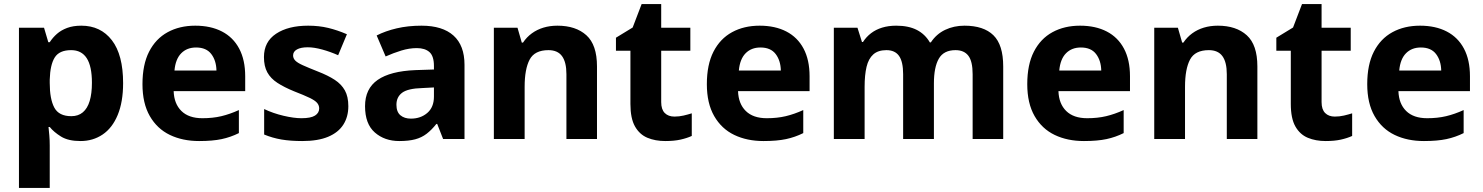

<svg xmlns="http://www.w3.org/2000/svg" viewBox="-20 -682 7278 942"><path d="M379 -556Q474 -556 529 -484.5Q584 -413 584 -274Q584 -182 557.5 -118Q531 -54 483.5 -22Q436 10 375 10Q315 10 279.5 -12Q244 -34 224 -59H218Q220 -41 222 -17.5Q224 6 224 31V240H73V-546H196L217 -475H224Q239 -498 259.5 -516Q280 -534 309.5 -545Q339 -556 379 -556ZM329 -436Q271 -436 248.5 -400Q226 -364 224 -291V-275Q224 -196 246.5 -154Q269 -112 330 -112Q364 -112 386.5 -131Q409 -150 420 -186.5Q431 -223 431 -276Q431 -357 405.5 -396.5Q380 -436 329 -436Z M938 -556Q1014 -556 1069 -527.5Q1124 -499 1153.5 -443.5Q1183 -388 1183 -308V-235H832Q834 -173 870 -137.5Q906 -102 973 -102Q1024 -102 1066 -112Q1108 -122 1152 -142V-29Q1112 -9 1067.5 0.5Q1023 10 957 10Q876 10 813.5 -20Q751 -50 715 -112.5Q679 -175 679 -269Q679 -365 711.5 -428.5Q744 -492 802.5 -524Q861 -556 938 -556ZM942 -449Q897 -449 869 -420.5Q841 -392 836 -336H1042Q1041 -385 1016.5 -417Q992 -449 942 -449Z M1689 -161Q1689 -109 1664.5 -70.5Q1640 -32 1590 -11Q1540 10 1463 10Q1405 10 1361 2.5Q1317 -5 1276 -22V-147Q1320 -126 1371 -114Q1422 -102 1459 -102Q1505 -102 1525.5 -115Q1546 -128 1546 -150Q1546 -165 1536 -177Q1526 -189 1499 -202Q1472 -215 1423 -234Q1374 -254 1341 -275.5Q1308 -297 1291.5 -327Q1275 -357 1275 -402Q1275 -477 1334.5 -516.5Q1394 -556 1492 -556Q1545 -556 1590.5 -545Q1636 -534 1682 -514L1639 -411Q1601 -428 1561 -439Q1521 -450 1490 -450Q1456 -450 1437 -439.5Q1418 -429 1418 -410Q1418 -396 1428.5 -385Q1439 -374 1465.5 -362Q1492 -350 1540 -331Q1589 -312 1622 -290.5Q1655 -269 1672 -238.5Q1689 -208 1689 -161Z M2048 -556Q2151 -556 2205 -507.5Q2259 -459 2259 -364V0H2154L2125 -74H2121Q2098 -45 2073.5 -26Q2049 -7 2017 1.5Q1985 10 1939 10Q1867 10 1819 -32Q1771 -74 1771 -161Q1771 -247 1833 -290Q1895 -333 2018 -338L2109 -341V-358Q2109 -407 2087 -426.5Q2065 -446 2025 -446Q1988 -446 1949 -434Q1910 -422 1872 -405L1828 -508Q1871 -530 1926.5 -543Q1982 -556 2048 -556ZM2052 -250Q1981 -248 1953 -227Q1925 -206 1925 -168Q1925 -133 1944.5 -116.5Q1964 -100 1996 -100Q2044 -100 2076.5 -128Q2109 -156 2109 -208V-253Z M2715 -556Q2805 -556 2857 -509Q2909 -462 2909 -356V0H2759V-318Q2759 -377 2737.5 -406.5Q2716 -436 2671 -436Q2603 -436 2578.5 -389.5Q2554 -343 2554 -256V0H2403V-546H2519L2540 -473H2546Q2564 -500 2589.5 -518.5Q2615 -537 2646.5 -546.5Q2678 -556 2715 -556Z M3289 -110Q3312 -110 3333.5 -115Q3355 -120 3374 -126V-15Q3350 -4 3318.5 3Q3287 10 3244 10Q3195 10 3156.5 -6Q3118 -22 3095.5 -61.5Q3073 -101 3073 -172V-433H3002V-497L3084 -547L3128 -662H3224V-546H3367V-433H3224V-181Q3224 -145 3241.5 -127.5Q3259 -110 3289 -110Z M3707 -556Q3783 -556 3838 -527.5Q3893 -499 3922.5 -443.5Q3952 -388 3952 -308V-235H3601Q3603 -173 3639 -137.5Q3675 -102 3742 -102Q3793 -102 3835 -112Q3877 -122 3921 -142V-29Q3881 -9 3836.5 0.5Q3792 10 3726 10Q3645 10 3582.5 -20Q3520 -50 3484 -112.5Q3448 -175 3448 -269Q3448 -365 3480.5 -428.5Q3513 -492 3571.5 -524Q3630 -556 3707 -556ZM3711 -449Q3666 -449 3638 -420.5Q3610 -392 3605 -336H3811Q3810 -385 3785.5 -417Q3761 -449 3711 -449Z M4712 -556Q4806 -556 4854 -509Q4902 -462 4902 -356V0H4752V-318Q4752 -381 4731 -408.5Q4710 -436 4668 -436Q4610 -436 4586 -394Q4562 -352 4562 -273V0H4411V-318Q4411 -379 4391 -407.5Q4371 -436 4329 -436Q4288 -436 4264.5 -415Q4241 -394 4231.5 -354Q4222 -314 4222 -256V0H4071V-546H4187L4209 -476H4214Q4230 -501 4253.5 -519Q4277 -537 4308 -546.5Q4339 -556 4377 -556Q4438 -556 4478.5 -535Q4519 -514 4542 -474H4547Q4574 -515 4617 -535.5Q4660 -556 4712 -556Z M5279 -556Q5355 -556 5410 -527.5Q5465 -499 5494.5 -443.5Q5524 -388 5524 -308V-235H5173Q5175 -173 5211 -137.5Q5247 -102 5314 -102Q5365 -102 5407 -112Q5449 -122 5493 -142V-29Q5453 -9 5408.5 0.5Q5364 10 5298 10Q5217 10 5154.5 -20Q5092 -50 5056 -112.5Q5020 -175 5020 -269Q5020 -365 5052.5 -428.5Q5085 -492 5143.5 -524Q5202 -556 5279 -556ZM5283 -449Q5238 -449 5210 -420.5Q5182 -392 5177 -336H5383Q5382 -385 5357.5 -417Q5333 -449 5283 -449Z M5955 -556Q6045 -556 6097 -509Q6149 -462 6149 -356V0H5999V-318Q5999 -377 5977.5 -406.5Q5956 -436 5911 -436Q5843 -436 5818.5 -389.5Q5794 -343 5794 -256V0H5643V-546H5759L5780 -473H5786Q5804 -500 5829.5 -518.5Q5855 -537 5886.5 -546.5Q5918 -556 5955 -556Z M6529 -110Q6552 -110 6573.5 -115Q6595 -120 6614 -126V-15Q6590 -4 6558.5 3Q6527 10 6484 10Q6435 10 6396.5 -6Q6358 -22 6335.5 -61.5Q6313 -101 6313 -172V-433H6242V-497L6324 -547L6368 -662H6464V-546H6607V-433H6464V-181Q6464 -145 6481.5 -127.5Q6499 -110 6529 -110Z M6947 -556Q7023 -556 7078 -527.5Q7133 -499 7162.5 -443.5Q7192 -388 7192 -308V-235H6841Q6843 -173 6879 -137.5Q6915 -102 6982 -102Q7033 -102 7075 -112Q7117 -122 7161 -142V-29Q7121 -9 7076.5 0.5Q7032 10 6966 10Q6885 10 6822.5 -20Q6760 -50 6724 -112.5Q6688 -175 6688 -269Q6688 -365 6720.5 -428.5Q6753 -492 6811.5 -524Q6870 -556 6947 -556ZM6951 -449Q6906 -449 6878 -420.5Q6850 -392 6845 -336H7051Q7050 -385 7025.5 -417Q7001 -449 6951 -449Z"/></svg>

Font: Noto Sans Cherokee
Style: Regular
Weight: 400
Designer: Monotype Design Team
Foundry: Monotype Imaging Inc.
Version: Version 2.001